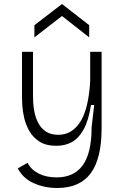

<svg xmlns="http://www.w3.org/2000/svg" viewBox="-20 -771 615 960"><path d="M266 169Q204 169 150 145.5Q96 122 69 71L118 43Q135 77 173 96.5Q211 116 263 116Q350 116 394 55Q438 -6 438 -134L451 -246H435Q423 -169 398.5 -124.5Q374 -80 340 -61Q306 -42 262 -42Q210 -42 177.5 -63Q145 -84 127 -115.5Q109 -147 101 -181.5Q93 -216 91.5 -244Q90 -272 90 -284V-512H145V-300Q145 -285 146 -260Q147 -235 153 -207Q159 -179 172.5 -154Q186 -129 210 -113Q234 -97 272 -97Q340 -97 381.5 -162Q423 -227 431 -366V-512H488V-129Q488 22 433.5 95.5Q379 169 266 169ZM152 -584V-645L290 -751L426 -645V-584L290 -691Z"/></svg>

Font: Bricolage Grotesque 10pt ExtraLight
Style: Regular
Weight: 200
Designer: Mathieu Triay
Foundry: Atelier Triay
Version: Version 1.000; ttfautohint (v1.8.4.7-5d5b);gftools[0.9.32]